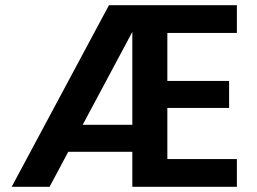

<svg xmlns="http://www.w3.org/2000/svg" viewBox="-20 -720 990 740"><path d="M25 0 400 -700H893V-593H625V-408H863V-304H625V-107H893V0H490V-597L171 0ZM168 -135 224 -239H554V-135Z"/></svg>

Font: DM Sans 9pt
Style: Bold
Weight: 700
Designer: Colophon Foundry, Jonny Pinhorn
Foundry: Colophon Foundry
Version: Version 4.004;gftools[0.9.30]